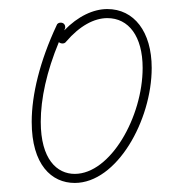

<svg xmlns="http://www.w3.org/2000/svg" viewBox="-20 -370 385 424"><path d="M145 34C238 34 315 -104 315 -220C315 -300 276 -350 217 -350C186 -350 152 -334 122 -303L123 -306C124 -307 124 -308 124 -310C124 -316 120 -320 114 -320C110 -320 106 -318 105 -314C68 -235 50 -161 50 -101C50 -6 94 34 145 34ZM145 14C106 14 70 -18 70 -101C70 -152 83 -212 110 -277C112 -275 115 -274 118 -274C121 -274 124 -275 126 -278C156 -313 188 -330 217 -330C264 -330 295 -290 295 -220C295 -112 224 14 145 14Z"/></svg>

Font: Mistral SingleLine Outline
Style: Regular
Weight: 300
Designer: François Chastanet, Élisa Garzelli, Anais Alves, Morgane Autin
Foundry: institut supérieur des arts et du design Toulouse / isdaT
Version: Version 1.000;Glyphs 3.3 (3337)